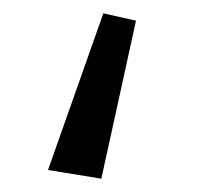

<svg xmlns="http://www.w3.org/2000/svg" viewBox="-20 -164 325 288"><path d="M135 -144 52 91 132 104 184 -133Z"/></svg>

Font: Cheyenne Sans
Style: Regular
Weight: 400
Designer: The Public Sans project authors (U.S. Web Design System), Libre Franklin designed by Pablo Impallari and Rodrigo Fuenzal
Foundry: The Cheyenne Sans Project Authors
Version: Version 2.007